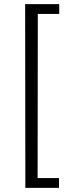

<svg xmlns="http://www.w3.org/2000/svg" viewBox="-20 -743 328 924"><path d="M101 -723 102 161H264V114H161L162 -676H265V-723Z"/></svg>

Font: United Sans ExtraLight
Style: Regular
Weight: 200
Designer: Pablo Impallari, Rodrigo Fuenzalida (Modified by Dan O. Williams)
Version: Version 1.000;PS 001.000;hotconv 1.0.88;makeotf.lib2.5.64775